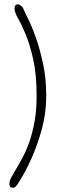

<svg xmlns="http://www.w3.org/2000/svg" viewBox="-20 -858 283 897"><path d="M24 0ZM91 -813Q95 -802 112 -768.5Q129 -735 147.5 -682.5Q166 -630 181 -561Q196 -492 196 -410Q196 -328 175 -253Q154 -178 128 -120Q98 -52 60 5.9Q60 4.9 55 11.9Q50 18.9 39 18.9Q30 18.9 27 13.9Q24 8.9 24 0Q24 -13 33.5 -30.5Q43 -48 57 -71.5Q71 -95 87.5 -126Q104 -157 118 -197.5Q132 -238 141.5 -290.5Q151 -343 151 -408Q151 -512 135 -582Q119 -652 99.5 -698.5Q80 -745 64 -772.5Q48 -800 48 -819Q48 -829 52.5 -833.5Q57 -838 62 -838Q70 -838 78.5 -831Q87 -824 91 -813Z"/></svg>

Font: Life Savers
Style: Regular
Weight: 400
Designer: Pablo Impallari, Rodrigo Fuenzalida, Brenda Gallo
Foundry: Pablo Impallari, Rodrigo Fuenzalida, Brenda Gallo
Version: Version 3.001; ttfautohint (v0.95) -l 8 -r 50 -G 200 -x 14 -